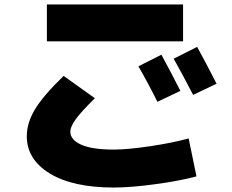

<svg xmlns="http://www.w3.org/2000/svg" viewBox="-20 -780 1040 860"><path d="M788 -373 685 -324Q646 -403 600 -483L703 -535Q749 -450 788 -373ZM950 -405 845 -355Q800 -442 758 -517L863 -570Q899 -505 950 -405ZM190 -595V-760H800V-595ZM265 -440 405 -340Q342 -278 318.5 -245Q295 -212 295 -190Q295 -154 343.5 -132Q392 -110 490 -110Q551 -110 652 -125Q753 -140 825 -160L860 10Q786 30 676 45Q566 60 490 60Q306 60 203 -3Q100 -66 100 -170Q100 -229 136.5 -290Q173 -351 265 -440Z"/></svg>

Font: M PLUS 1p Black
Style: Regular
Weight: 900
Version: Version 1.061